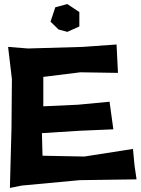

<svg xmlns="http://www.w3.org/2000/svg" viewBox="-20 -886 686 937"><path d="M308.6 -730.5 367.2 -756.8V-827.1L308.6 -866.2L250 -850.6L226.6 -780.3L265.6 -742.2ZM116.2 -649.4 19.5 -657.2 38.1 -500 36.1 -260.7 28.3 31.2 86.9 19.5 369.1 -6.8 646.5 -10.7 636.7 -77.1 628.9 -159.2 391.6 -122.1 187.5 -126 184.6 -236.3 372.1 -248 533.2 -254.9 514.6 -389.6 361.3 -375 191.4 -367.2V-510.7L372.1 -533.2L555.7 -530.3L548.8 -668.9L384.8 -657.2Z"/></svg>

Font: MaokenAssortedSans-TC
Style: Regular
Weight: 500
Version: Version 0.83